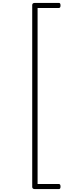

<svg xmlns="http://www.w3.org/2000/svg" viewBox="-20 -1228 518 1323"><path d="M397 -1190Q397 -1181 394 -1177Q391 -1173 386 -1173H239V40H386Q391 40 394 44Q397 48 397 58Q397 67 394 71Q391 75 386 75H221Q202 75 202 60V-1193Q202 -1208 221 -1208H386Q391 -1208 394 -1204Q397 -1200 397 -1190Z"/></svg>

Font: Playwrite CL Thin
Style: Regular
Weight: 100
Designer: Veronika Burian, José Scaglione
Foundry: TypeTogether
Version: Version 1.002